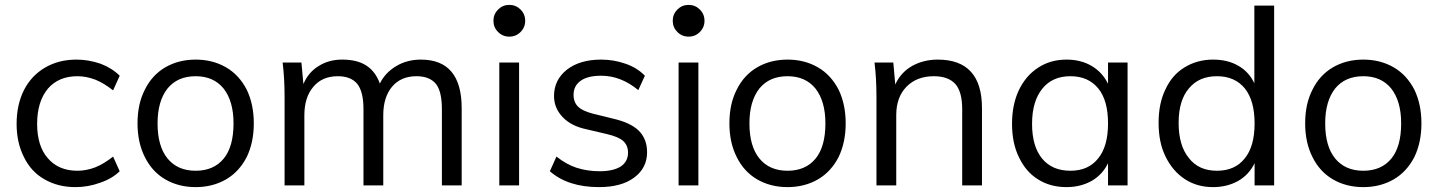

<svg xmlns="http://www.w3.org/2000/svg" viewBox="-20 -759 5887 786"><path d="M289 7Q217 7 162 -25Q107 -56 78 -116Q48 -175 48 -252Q48 -330 78 -390Q108 -449 164 -482Q220 -515 293 -515Q343 -515 392 -498Q439 -480 470 -449L443 -389Q405 -419 370 -433Q333 -447 297 -447Q220 -447 176 -396Q132 -343 132 -252Q132 -161 176 -111Q220 -60 297 -60Q333 -60 370 -74Q405 -88 443 -118L470 -58Q438 -27 390 -11Q341 7 289 7Z M781 7Q711 7 656 -25Q602 -57 573 -116Q543 -175 543 -254Q543 -334 573 -392Q602 -451 656 -483Q711 -515 781 -515Q851 -515 906 -483Q959 -452 990 -392Q1019 -332 1019 -254Q1019 -176 990 -116Q959 -56 906 -25Q851 7 781 7ZM781 -60Q855 -60 896 -110Q936 -159 936 -254Q936 -345 895 -397Q854 -447 781 -447Q707 -447 666 -397Q625 -345 625 -254Q625 -160 666 -110Q707 -60 781 -60Z M1703 -515Q1870 -515 1870 -316V0H1789V-312Q1789 -384 1765 -415Q1739 -447 1685 -447Q1621 -447 1585 -404Q1549 -361 1549 -287V0H1468V-312Q1468 -383 1443 -415Q1417 -447 1363 -447Q1299 -447 1263 -404Q1226 -361 1226 -287V0H1145V-362Q1145 -401 1143 -436Q1141 -471 1137 -503H1214L1222 -415Q1243 -464 1285 -489Q1326 -515 1381 -515Q1442 -515 1479 -491Q1517 -467 1535 -417Q1557 -462 1603 -489Q1647 -515 1703 -515Z M2024 0V-503H2105V0ZM2000 -674Q2000 -647 2019 -628Q2038 -609 2065 -609Q2092 -609 2111 -628Q2130 -647 2130 -674Q2130 -701 2111 -720Q2092 -739 2065 -739Q2038 -739 2019 -720Q2000 -701 2000 -674Z M2432 7Q2305 7 2231 -58L2258 -118Q2300 -85 2341 -72Q2385 -58 2435 -58Q2491 -58 2522 -78Q2551 -98 2551 -134Q2551 -164 2531 -182Q2512 -199 2465 -210L2380 -230Q2318 -243 2283 -280Q2248 -317 2248 -366Q2248 -432 2301 -474Q2354 -515 2441 -515Q2493 -515 2541 -498Q2588 -482 2620 -449L2593 -390Q2522 -449 2441 -449Q2387 -449 2358 -429Q2328 -408 2328 -371Q2328 -340 2347 -322Q2364 -305 2406 -294L2491 -273Q2561 -257 2595 -224Q2629 -190 2629 -136Q2629 -71 2576 -32Q2524 7 2432 7Z M2758 0V-503H2839V0ZM2734 -674Q2734 -647 2753 -628Q2772 -609 2799 -609Q2826 -609 2845 -628Q2864 -647 2864 -674Q2864 -701 2845 -720Q2826 -739 2799 -739Q2772 -739 2753 -720Q2734 -701 2734 -674Z M3204 7Q3134 7 3079 -25Q3025 -57 2996 -116Q2966 -175 2966 -254Q2966 -334 2996 -392Q3025 -451 3079 -483Q3134 -515 3204 -515Q3274 -515 3329 -483Q3382 -452 3413 -392Q3442 -332 3442 -254Q3442 -176 3413 -116Q3382 -56 3329 -25Q3274 7 3204 7ZM3204 -60Q3278 -60 3319 -110Q3359 -159 3359 -254Q3359 -345 3318 -397Q3277 -447 3204 -447Q3130 -447 3089 -397Q3048 -345 3048 -254Q3048 -160 3089 -110Q3130 -60 3204 -60Z M3819 -515Q4000 -515 4000 -316V0H3919V-312Q3919 -383 3891 -415Q3862 -447 3803 -447Q3733 -447 3691 -404Q3649 -361 3649 -288V0H3568V-362Q3568 -401 3566 -436Q3564 -471 3560 -503H3637L3645 -413Q3667 -462 3714 -489Q3761 -515 3819 -515Z M4596 -503V0H4516V-91Q4494 -45 4450 -19Q4404 7 4346 7Q4279 7 4229 -25Q4179 -56 4151 -116Q4123 -173 4123 -252Q4123 -331 4151 -390Q4180 -450 4230 -482Q4280 -515 4346 -515Q4405 -515 4449 -489Q4493 -463 4516 -416V-503ZM4362 -60Q4436 -60 4476 -111Q4516 -160 4516 -254Q4516 -348 4476 -397Q4435 -447 4362 -447Q4288 -447 4247 -396Q4205 -344 4205 -252Q4205 -160 4246 -110Q4287 -60 4362 -60Z M5196 -736V0H5116V-91Q5094 -45 5050 -19Q5004 7 4946 7Q4880 7 4830 -26Q4780 -59 4751 -119Q4723 -176 4723 -256Q4723 -336 4751 -393Q4778 -452 4829 -483Q4881 -515 4946 -515Q5006 -515 5049 -490Q5093 -465 5115 -418V-736ZM4962 -60Q5036 -60 5076 -111Q5116 -160 5116 -254Q5116 -347 5076 -397Q5035 -447 4962 -447Q4888 -447 4847 -397Q4805 -348 4805 -256Q4805 -163 4847 -112Q4887 -60 4962 -60Z M5561 7Q5491 7 5436 -25Q5382 -57 5353 -116Q5323 -175 5323 -254Q5323 -334 5353 -392Q5382 -451 5436 -483Q5491 -515 5561 -515Q5631 -515 5686 -483Q5739 -452 5770 -392Q5799 -332 5799 -254Q5799 -176 5770 -116Q5739 -56 5686 -25Q5631 7 5561 7ZM5561 -60Q5635 -60 5676 -110Q5716 -159 5716 -254Q5716 -345 5675 -397Q5634 -447 5561 -447Q5487 -447 5446 -397Q5405 -345 5405 -254Q5405 -160 5446 -110Q5487 -60 5561 -60Z"/></svg>

Font: PRinguin Sans
Style: Regular
Weight: 400
Designer: Vernon Adams
Foundry: Vernon Adams
Version: ""